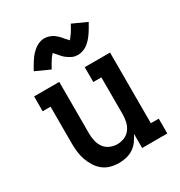

<svg xmlns="http://www.w3.org/2000/svg" viewBox="-182 -898 965 1031"><g transform="rotate(-30 300.0 -382.5)"><path d="M257 8Q231 8 205.5 1Q180 -6 160 -22Q140 -38 126 -60.5Q112 -83 103.5 -107.5Q95 -132 92 -158Q89 -184 89 -210V-438H40V-530H196V-210Q196 -187 201 -164Q206 -141 219.5 -122Q233 -103 255 -93.5Q277 -84 300 -84Q323 -84 345 -93.5Q367 -103 380.5 -122Q394 -141 399 -164Q404 -187 404 -210V-438H354V-530H511V-92H560V0H404V-88Q394 -67 380 -48Q366 -29 346.5 -16Q327 -3 304 2.5Q281 8 257 8ZM357 -605Q348 -605 339.5 -606.5Q331 -608 322 -612Q313 -616 306 -620.5Q299 -625 291 -631Q283 -637 277 -643.5Q271 -650 266 -656Q261 -662 254 -670Q247 -678 243 -682Q237 -676 232 -669.5Q227 -663 221 -654Q215 -645 208.5 -633.5Q202 -622 194 -608L106 -648Q113 -661 120 -673Q127 -685 133.5 -695Q140 -705 146.5 -714Q153 -723 160 -730.5Q167 -738 176.5 -746Q186 -754 196.5 -760Q207 -766 219 -769.5Q231 -773 243 -773Q249 -773 255 -772Q261 -771 267 -769.5Q273 -768 278.5 -765.5Q284 -763 289.5 -760.5Q295 -758 299.5 -754.5Q304 -751 309 -746.5Q314 -742 318.5 -738Q323 -734 326.5 -729.5Q330 -725 333.5 -721Q337 -717 341 -712.5Q345 -708 349.5 -703.5Q354 -699 357 -695Q363 -702 368 -708.5Q373 -715 379 -723.5Q385 -732 391.5 -743.5Q398 -755 406 -770L494 -730Q487 -717 480 -705Q473 -693 466.5 -683Q460 -673 453.5 -664Q447 -655 440 -647.5Q433 -640 423.5 -631.5Q414 -623 403.5 -617.5Q393 -612 381 -608.5Q369 -605 357 -605Z"/></g></svg>

Font: Iosevka Curly Slab SmBdEx
Style: Regular
Weight: 600
Width: 7
Monospace: yes
Designer: Belleve Invis
Foundry: Belleve Invis
Version: Version 11.1.0; ttfautohint (v1.8.3)